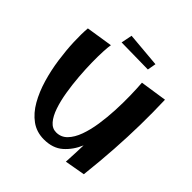

<svg xmlns="http://www.w3.org/2000/svg" viewBox="-231 -1107 1308 1308"><g transform="rotate(45 423.5 -452.5)"><path d="M381 8Q310 8 257 -30.5Q204 -69 167 -134Q130 -199 106.5 -279Q83 -359 71 -443.5Q59 -528 56 -605Q53 -682 58 -739L250 -769Q246 -749 243.5 -703Q241 -657 242 -594Q243 -531 248.5 -461.5Q254 -392 265 -325Q276 -258 294.5 -203.5Q313 -149 340.5 -117Q368 -85 406 -85Q453 -85 485.5 -118.5Q518 -152 538.5 -208.5Q559 -265 569.5 -335Q580 -405 583.5 -478.5Q587 -552 585.5 -619.5Q584 -687 580 -738L773 -767Q777 -644 775 -526.5Q773 -409 765 -285Q757 -161 741 -17L594 9Q599 -78 601 -155Q571 -84 518.5 -38Q466 8 381 8ZM545 -830 288 -834 304 -914 556 -892Z"/></g></svg>

Font: Marhey SemiBold
Style: Regular
Weight: 600
Designer: Nur Syamsi & Bustanul Arifin
Foundry: Namelatype
Version: Version 1.000; ttfautohint (v1.8.4.7-5d5b)